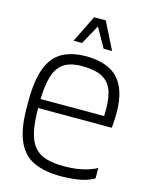

<svg xmlns="http://www.w3.org/2000/svg" viewBox="-128 -939 801 1030"><g transform="rotate(15 272.5 -424.0)"><path d="M311 11Q221 11 160.5 -17Q100 -45 70 -113.5Q40 -182 40 -302V-332Q40 -450 66.5 -518.5Q93 -587 146.5 -616.5Q200 -646 280 -646Q361 -645 415.5 -615.5Q470 -586 495 -517.5Q520 -449 511 -332L509 -311H100Q100 -230 112 -178.5Q124 -127 150 -97.5Q176 -68 216.5 -56.5Q257 -45 314 -45Q370 -45 417 -55.5Q464 -66 495 -84V-26Q460 -5 411.5 3Q363 11 311 11ZM100 -361H453Q457 -438 443.5 -488Q430 -538 391 -563Q352 -588 280 -589Q209 -591 171 -565.5Q133 -540 117.5 -489Q102 -438 100 -361ZM357 -709 273 -859H329L404 -709ZM190 -709 264 -859H320L237 -709Z"/></g></svg>

Font: Matangi Light
Style: Regular
Weight: 400
Version: Version 3.002